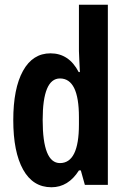

<svg xmlns="http://www.w3.org/2000/svg" viewBox="-20 -780 534 810"><path d="M160 -274Q160 -449 233 -449Q313 -449 313 -286V-255Q313 -92 233 -92Q160 -92 160 -274ZM313 -61H321L338 0H435V-760H313V-565Q313 -550 314.5 -528Q316 -506 317 -476H312Q271 -555 193 -555Q118 -555 77 -481Q36 -407 36 -273Q36 -139 77.5 -64.5Q119 10 197 10Q268 10 313 -61Z"/></svg>

Font: Noto Sans UI Condensed
Style: Bold
Weight: 700
Width: 3
Designer: Monotype Design Team
Foundry: Monotype Imaging Inc.
Version: 1.001